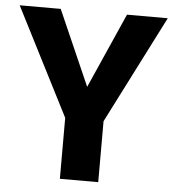

<svg xmlns="http://www.w3.org/2000/svg" viewBox="-51 -759 727 806"><g transform="rotate(5 312.0 -355.5)"><path d="M172.4 -710.9 311.5 -394.5 451.7 -710.9H623.5L392.6 -256.8V0H231V-256.8L-0.5 -710.9Z"/></g></svg>

Font: Vazirmatn UI FD ExtraBold
Style: Regular
Weight: 800
Designer: Saber Rastikerdar
Foundry: Saber Rastikerdar
Version: Version 33.003